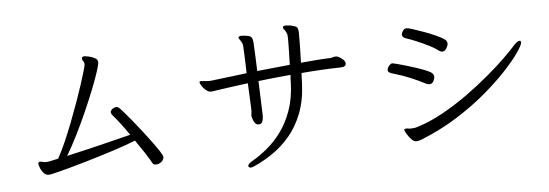

<svg xmlns="http://www.w3.org/2000/svg" viewBox="-50 -886 3100 1084"><g transform="rotate(-5 1500.0 -344.0)"><path d="M693 -162Q661 -149 613.5 -132.5Q566 -116 512 -99.5Q458 -83 404.5 -67Q351 -51 305.5 -39Q260 -27 230 -19.5Q200 -12 193 -12Q173 -12 160.5 -28Q148 -44 143 -60.5Q138 -77 138 -78Q138 -86 144 -89Q145 -90 149 -90Q154 -90 160.5 -88.5Q167 -87 170 -86Q174 -85 181 -85Q191 -85 206.5 -88Q222 -91 236 -94.5Q250 -98 252 -98Q273 -135 295 -185Q317 -235 339 -291.5Q361 -348 380.5 -402.5Q400 -457 415 -503Q430 -549 438.5 -579Q447 -609 447 -615Q447 -624 445 -628Q442 -633 438.5 -638Q435 -643 435 -649Q435 -661 449 -661Q455 -661 473.5 -657.5Q492 -654 508.5 -645Q525 -636 525 -621Q525 -608 512 -568Q499 -528 476.5 -471Q454 -414 425.5 -349.5Q397 -285 365.5 -222Q334 -159 304 -109Q372 -124 442 -141Q512 -158 572.5 -173Q633 -188 669 -197Q644 -234 620.5 -264.5Q597 -295 582 -312Q571 -323 571 -334Q571 -344 586 -354Q591 -356 595.5 -358Q600 -360 604 -360Q612 -360 619 -354Q625 -350 643.5 -328.5Q662 -307 688 -275.5Q714 -244 741 -209Q768 -174 792 -141.5Q816 -109 830.5 -86Q845 -63 845 -56Q845 -41 831 -29Q817 -17 800 -17Q786 -17 782 -24Q766 -53 742.5 -89Q719 -125 693 -162Z M1916 -491Q1916 -472 1883 -472Q1833 -471 1777 -468Q1721 -465 1663 -460Q1662 -442 1661.5 -428Q1661 -414 1661 -405Q1657 -305 1628 -231.5Q1599 -158 1555 -106.5Q1511 -55 1460.5 -20.5Q1410 14 1363 36Q1341 47 1330 47Q1324 47 1319 41Q1318 39 1318 36Q1318 25 1346 9Q1386 -14 1429 -49.5Q1472 -85 1509 -135Q1546 -185 1570.5 -253Q1595 -321 1598 -409Q1598 -417 1598.5 -428.5Q1599 -440 1600 -455Q1553 -451 1507 -446Q1461 -441 1417 -436Q1419 -388 1420.5 -340Q1422 -292 1424 -242V-238Q1424 -235 1423 -224Q1422 -213 1416.5 -202.5Q1411 -192 1397 -192Q1384 -192 1376 -203Q1368 -214 1364.5 -226.5Q1361 -239 1360 -242V-245Q1360 -251 1361.5 -258Q1363 -265 1363 -271Q1363 -276 1362 -298.5Q1361 -321 1359.5 -355.5Q1358 -390 1356 -429Q1300 -422 1252 -415Q1204 -408 1169 -403Q1156 -400 1144 -400Q1131 -400 1117 -411.5Q1103 -423 1094 -437Q1085 -451 1085 -458Q1085 -463 1088.5 -463.5Q1092 -464 1096 -464Q1104 -464 1113 -462.5Q1122 -461 1126 -461H1149L1354 -486Q1354 -506 1353 -533Q1352 -560 1351 -585.5Q1350 -611 1349 -628Q1348 -645 1348 -645Q1347 -651 1345 -655.5Q1343 -660 1340 -666Q1336 -673 1331 -679.5Q1326 -686 1326 -690V-692Q1329 -699 1345 -699Q1353 -699 1361.5 -698Q1370 -697 1380 -695Q1398 -691 1402.5 -680.5Q1407 -670 1408 -655Q1410 -614 1412 -573.5Q1414 -533 1415 -493L1601 -512Q1602 -546 1603 -580Q1604 -614 1604 -641Q1604 -652 1604 -661Q1604 -670 1603 -677Q1603 -683 1601 -688.5Q1599 -694 1596 -699Q1592 -707 1586.5 -713Q1581 -719 1581 -725Q1581 -727 1581.5 -727.5Q1582 -728 1582 -729Q1584 -735 1600 -735Q1608 -735 1618.5 -733.5Q1629 -732 1642 -728Q1658 -724 1662.5 -716Q1667 -708 1668 -691V-674Q1668 -649 1667.5 -607Q1667 -565 1665 -518Q1709 -522 1751 -525.5Q1793 -529 1830 -530Q1838 -530 1846.5 -533Q1855 -536 1864 -536H1866Q1877 -535 1895.5 -522Q1914 -509 1916 -495Z M2465 -511Q2457 -511 2447 -518Q2427 -534 2394 -550.5Q2361 -567 2326.5 -581.5Q2292 -596 2267 -604Q2246 -611 2246 -627Q2246 -629 2249 -637Q2252 -645 2258.5 -652.5Q2265 -660 2277 -660Q2285 -660 2311.5 -651.5Q2338 -643 2372.5 -630.5Q2407 -618 2438 -604Q2469 -590 2484 -579Q2499 -569 2499 -554Q2499 -543 2489.5 -527Q2480 -511 2465 -511ZM2249 -33Q2236 -46 2224.5 -65Q2213 -84 2213 -89Q2213 -96 2225 -96Q2228 -96 2231 -96Q2234 -96 2238 -95Q2241 -94 2244.5 -94Q2248 -94 2251 -94Q2273 -94 2289 -100Q2361 -122 2435 -163Q2509 -204 2578.5 -254Q2648 -304 2707 -354Q2766 -404 2807.5 -444.5Q2849 -485 2866 -505Q2891 -534 2905 -534Q2913 -534 2913 -524Q2913 -510 2884.5 -468.5Q2856 -427 2803 -370Q2750 -313 2675.5 -250Q2601 -187 2508.5 -129Q2416 -71 2309 -28Q2299 -24 2291.5 -22Q2284 -20 2276 -20Q2269 -20 2262.5 -23Q2256 -26 2249 -33ZM2390 -401Q2408 -389 2408 -373Q2408 -373 2406 -363Q2404 -353 2397 -343.5Q2390 -334 2376 -334Q2370 -334 2358 -339Q2318 -360 2273.5 -378.5Q2229 -397 2174 -413Q2164 -416 2156.5 -420.5Q2149 -425 2149 -434Q2149 -446 2159.5 -458Q2170 -470 2179 -470Q2182 -470 2207 -463.5Q2232 -457 2267 -446.5Q2302 -436 2336 -424Q2370 -412 2390 -401Z"/></g></svg>

Font: Moon Stars Kai T
Style: Regular
Weight: 400
Designer: GuiWonder
Version: Version 1.101